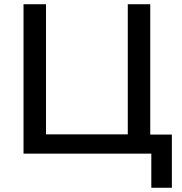

<svg xmlns="http://www.w3.org/2000/svg" viewBox="-20 -725 859 906"><path d="M694 161V0H91V-705H197V-91H583V-705H689V-90H791V161Z"/></svg>

Font: NunitoSans_10ptSemiBold
Style: Regular
Weight: 600
Designer: Vernon Adams
Foundry: Vernon Adams
Version: Version 3.101;gftools[0.9.27]